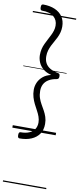

<svg xmlns="http://www.w3.org/2000/svg" viewBox="-146 -1056 645 1536"><g transform="rotate(10 176.0 -287.5)"><path d="M72 75Q64 75 60 69.5Q56 64 56 50Q56 36 60 30.5Q64 25 72 25Q113 25 141.5 12.5Q170 0 184.5 -22.5Q199 -45 199 -76Q199 -100 190.5 -123.5Q182 -147 169.5 -169.5Q157 -192 145 -216Q133 -240 124.5 -268Q116 -296 116 -329Q116 -359 128.5 -387.5Q141 -416 167 -438Q193 -460 233 -469Q193 -479 167 -500.5Q141 -522 128.5 -551Q116 -580 116 -610Q116 -637 121.5 -660Q127 -683 137 -704Q147 -725 157.5 -745Q168 -765 177.5 -784Q187 -803 193 -822.5Q199 -842 199 -863Q199 -909 166.5 -936Q134 -963 72 -963Q64 -963 60 -968.5Q56 -974 56 -988Q56 -1002 60 -1007.5Q64 -1013 72 -1013Q127 -1013 167.5 -995.5Q208 -978 230.5 -945Q253 -912 253 -864Q253 -839 247 -817Q241 -795 231.5 -775Q222 -755 211 -736.5Q200 -718 190.5 -698.5Q181 -679 174.5 -657.5Q168 -636 168 -610Q168 -578 180.5 -554.5Q193 -531 218.5 -516Q244 -501 282 -494Q291 -492 295.5 -487.5Q300 -483 300 -469Q300 -456 295.5 -451Q291 -446 282 -444Q244 -438 218.5 -422.5Q193 -407 180.5 -383.5Q168 -360 168 -329Q168 -297 176.5 -271.5Q185 -246 198 -223.5Q211 -201 223.5 -178.5Q236 -156 244.5 -130.5Q253 -105 253 -74Q253 -26 230.5 7Q208 40 167.5 57.5Q127 75 72 75ZM0 428H352V438H0ZM0 -20H352V0H0ZM0 -505H352V-500H0ZM0 -948H352V-938H0Z"/></g></svg>

Font: Playwrite US Modern Guides
Style: Regular
Weight: 400
Designer: Veronika Burian, José Scaglione
Foundry: TypeTogether
Version: Version 1.003